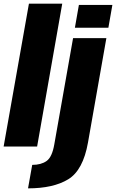

<svg xmlns="http://www.w3.org/2000/svg" viewBox="-36 -805 638 1055"><path d="M-16 0 123 -785H306L168 0ZM118 230 141 101Q190 101 220.2 79.5Q250.5 58 262.5 -12.5L365.5 -595.5H548.5L447.5 -22Q420.5 130.5 338.8 180.2Q257 230 118 230ZM397.5 -778H581.5L559.5 -652.5H375.5Z"/></svg>

Font: Anybody ExtraBold
Style: Italic
Weight: 800
Italic angle: -10°
Designer: Tyler Finck
Foundry: Etcetera Type Company
Version: Version 1.010; ttfautohint (v1.8.3) -l 8 -r 50 -G 200 -x 14 